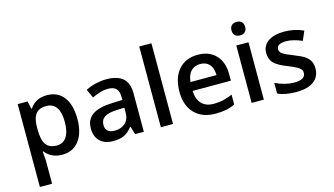

<svg xmlns="http://www.w3.org/2000/svg" viewBox="-106 -1133 3036 1746"><g transform="rotate(-15 1412.0 -260.0)"><path d="M356 9.8Q253.4 9.8 196.8 -64H189.9Q196.8 4.4 196.8 19V240.2H82V-540H174.8Q178.7 -524.9 190.9 -467.8H196.8Q250.5 -549.8 357.9 -549.8Q459 -549.8 515.4 -476.6Q571.8 -403.3 571.8 -271Q571.8 -138.7 514.4 -64.5Q457 9.8 356 9.8ZM328.1 -456.1Q259.8 -456.1 228.3 -416Q196.8 -376 196.8 -288.1V-271Q196.8 -172.4 228 -128.2Q259.3 -84 330.1 -84Q389.6 -84 421.9 -132.8Q454.1 -181.6 454.1 -272Q454.1 -362.8 422.1 -409.4Q390.1 -456.1 328.1 -456.1Z M1043 0 1020 -75.2H1016.1Q977.1 -25.9 937.5 -8.1Q897.9 9.8 835.9 9.8Q756.3 9.8 711.7 -33.2Q667 -76.2 667 -154.8Q667 -238.3 729 -280.8Q791 -323.2 918 -327.1L1011.2 -330.1V-358.9Q1011.2 -410.6 987.1 -436.3Q962.9 -461.9 912.1 -461.9Q870.6 -461.9 832.5 -449.7Q794.4 -437.5 759.3 -420.9L722.2 -502.9Q766.1 -525.9 818.4 -537.8Q870.6 -549.8 917 -549.8Q1020 -549.8 1072.5 -504.9Q1125 -460 1125 -363.8V0ZM872.1 -78.1Q934.6 -78.1 972.4 -113Q1010.3 -147.9 1010.3 -210.9V-257.8L940.9 -254.9Q859.9 -252 823 -227.8Q786.1 -203.6 786.1 -153.8Q786.1 -117.7 807.6 -97.9Q829.1 -78.1 872.1 -78.1Z M1399.9 0H1285.2V-759.8H1399.9Z M1799.8 9.8Q1673.8 9.8 1602.8 -63.7Q1531.7 -137.2 1531.7 -266.1Q1531.7 -398.4 1597.7 -474.1Q1663.6 -549.8 1778.8 -549.8Q1885.7 -549.8 1947.8 -484.9Q2009.8 -419.9 2009.8 -306.2V-244.1H1649.9Q1652.3 -165.5 1692.4 -123.3Q1732.4 -81.1 1805.2 -81.1Q1853 -81.1 1894.3 -90.1Q1935.5 -99.1 1982.9 -120.1V-26.9Q1940.9 -6.8 1897.9 1.5Q1855 9.8 1799.8 9.8ZM1778.8 -462.9Q1724.1 -462.9 1691.2 -428.2Q1658.2 -393.6 1651.9 -327.1H1897Q1896 -394 1864.7 -428.5Q1833.5 -462.9 1778.8 -462.9Z M2254.9 0H2140.1V-540H2254.9ZM2133.3 -683.1Q2133.3 -713.9 2150.1 -730.5Q2167 -747.1 2198.2 -747.1Q2228.5 -747.1 2245.4 -730.5Q2262.2 -713.9 2262.2 -683.1Q2262.2 -653.8 2245.4 -637Q2228.5 -620.1 2198.2 -620.1Q2167 -620.1 2150.1 -637Q2133.3 -653.8 2133.3 -683.1Z M2781.7 -153.8Q2781.7 -74.7 2724.1 -32.5Q2666.5 9.8 2559.1 9.8Q2451.2 9.8 2385.7 -22.9V-122.1Q2481 -78.1 2563 -78.1Q2668.9 -78.1 2668.9 -142.1Q2668.9 -162.6 2657.2 -176.3Q2645.5 -189.9 2618.7 -204.6Q2591.8 -219.2 2543.9 -237.8Q2450.7 -273.9 2417.7 -310.1Q2384.8 -346.2 2384.8 -403.8Q2384.8 -473.1 2440.7 -511.5Q2496.6 -549.8 2592.8 -549.8Q2688 -549.8 2772.9 -511.2L2735.8 -424.8Q2648.4 -460.9 2588.9 -460.9Q2498 -460.9 2498 -409.2Q2498 -383.8 2521.7 -366.2Q2545.4 -348.6 2625 -317.9Q2691.9 -292 2722.2 -270.5Q2752.4 -249 2767.1 -220.9Q2781.7 -192.9 2781.7 -153.8Z"/></g></svg>

Font: f0_21440          
Style: Regular
Weight: 600
Foundry: Ascender Corporation
Version: Version 1.10